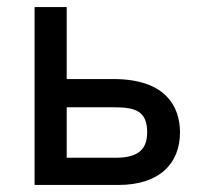

<svg xmlns="http://www.w3.org/2000/svg" viewBox="-20 -524 584 544"><path d="M78 0H316C432 0 490 -61 490 -149C490 -222 449 -300 302 -300H169V-504H78ZM169 -77V-220H304C364 -220 397 -209 397 -149C397 -94 363 -77 306 -77Z"/></svg>

Font: Hibana 45 SubMedium
Style: Regular
Weight: 500
Width: 6
Designer: pygmalion
Foundry: ybstudio
Version: Version 2021.007;FEAKit 1.0